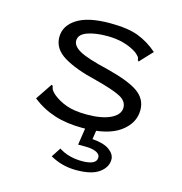

<svg xmlns="http://www.w3.org/2000/svg" viewBox="-100 -559 801 847"><g transform="rotate(15 300.0 -135.5)"><path d="M302 10Q229 10 173 -8Q117 -26 70 -63L115 -130L121 -139L127 -135Q128 -126 131.5 -119Q135 -112 147 -101Q173 -79 209.5 -65.5Q246 -52 304 -52Q373 -52 413 -71.5Q453 -91 453 -123Q453 -153 419.5 -170.5Q386 -188 305 -209Q207 -232 153 -265Q99 -298 99 -351Q99 -403 149.5 -435.5Q200 -468 300 -468Q382 -468 430 -449.5Q478 -431 519 -395L472 -345L465 -337L460 -342Q460 -351 455.5 -357Q451 -363 439 -373Q383 -410 303 -410Q247 -410 211 -396.5Q175 -383 175 -355Q175 -330 210.5 -310.5Q246 -291 340 -269Q443 -243 485.5 -212.5Q528 -182 528 -132Q528 -72 472 -31Q416 10 302 10ZM322 197Q258 197 203 166L231 123Q254 138 281 145Q308 152 337 152Q403 152 403 118Q403 103 384.5 94.5Q366 86 336 86H302L315 0H364L357 46Q410 50 435.5 69Q461 88 461 112Q461 147 427 172Q393 197 322 197Z"/></g></svg>

Font: Inconsolata Expanded
Style: Regular
Weight: 400
Width: 7
Monospace: yes
Designer: Raph Levien, Cyreal, Brenton Simpson
Foundry: Raph Levien, Cyreal, Google
Version: Version 3.000; ttfautohint (v1.8.2.53-6de2)